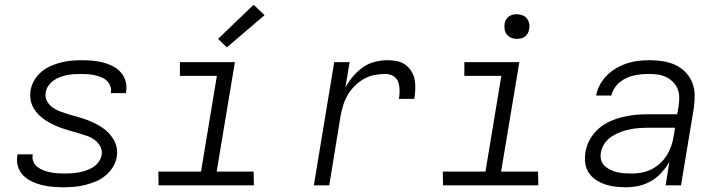

<svg xmlns="http://www.w3.org/2000/svg" viewBox="-20 -782 3040 810"><path d="M248 8Q225 8 201.5 6Q178 4 156 -1.5Q134 -7 114 -16.5Q94 -26 78.5 -41.5Q63 -57 56 -79Q49 -101 53 -125L54 -131H118V-128Q115 -112 121.5 -98.5Q128 -85 139.5 -76.5Q151 -68 164.5 -63Q178 -58 192.5 -55Q207 -52 222.5 -51Q238 -50 253 -50Q268 -50 283.5 -51Q299 -52 314 -55Q329 -58 344 -63Q359 -68 373 -77Q387 -86 396.5 -99.5Q406 -113 409 -128Q412 -148 403 -164.5Q394 -181 379 -192Q364 -203 346 -209Q328 -215 310 -220.5Q292 -226 274 -231Q256 -236 238 -242.5Q220 -249 203.5 -257Q187 -265 171.5 -275Q156 -285 143 -298Q130 -311 121 -327Q112 -343 109 -362Q106 -381 109 -401Q113 -423 124.5 -443Q136 -463 154 -478.5Q172 -494 194 -503.5Q216 -513 237.5 -518.5Q259 -524 281 -526Q303 -528 325 -528Q348 -528 370.5 -526Q393 -524 414.5 -518.5Q436 -513 455.5 -503Q475 -493 489 -477.5Q503 -462 509.5 -440.5Q516 -419 512 -396L511 -389H447L448 -393Q450 -407 444.5 -420.5Q439 -434 429 -443Q419 -452 405.5 -457Q392 -462 378 -465Q364 -468 349.5 -469Q335 -470 321 -470Q306 -470 291 -469Q276 -468 261.5 -465Q247 -462 232.5 -456.5Q218 -451 205.5 -442Q193 -433 184 -420Q175 -407 173 -392Q169 -373 178 -356Q187 -339 202 -328.5Q217 -318 234.5 -311.5Q252 -305 270.5 -299.5Q289 -294 307.5 -289Q326 -284 343.5 -277.5Q361 -271 377.5 -263Q394 -255 409.5 -245Q425 -235 437.5 -222Q450 -209 459.5 -193Q469 -177 472.5 -158Q476 -139 472 -119Q469 -97 456 -76.5Q443 -56 424 -40.5Q405 -25 383 -16Q361 -7 338.5 -1.5Q316 4 293.5 6Q271 8 248 8Z M1051 0H649L648 -58H828L895 -462H739V-520H971L894 -58H1050ZM937 -582 900 -618 1050 -762 1096 -718Z M1304 0 1390 -520H1455L1437 -412Q1450 -437 1469 -459.5Q1488 -482 1511 -498Q1534 -514 1561 -521Q1588 -528 1614 -528Q1635 -528 1655 -524Q1675 -520 1690 -509Q1705 -498 1715.5 -481.5Q1726 -465 1729.5 -445.5Q1733 -426 1732 -405.5Q1731 -385 1728 -365H1663Q1665 -377 1665.5 -389Q1666 -401 1665 -413Q1664 -425 1660 -436Q1656 -447 1647.5 -455Q1639 -463 1628 -466.5Q1617 -470 1605 -470Q1583 -470 1559.5 -465.5Q1536 -461 1515 -449Q1494 -437 1476.5 -419.5Q1459 -402 1447 -381.5Q1435 -361 1428 -338.5Q1421 -316 1417 -294L1369 0Z M2251 0H1849L1848 -58H2028L2095 -462H1939V-520H2171L2094 -58H2250ZM2161 -618Q2148 -618 2137 -622.5Q2126 -627 2118.5 -636Q2111 -645 2109 -657.5Q2107 -670 2109 -683Q2110 -691 2115 -699.5Q2120 -708 2127.5 -713Q2135 -718 2143.5 -720Q2152 -722 2160 -722Q2173 -722 2184.5 -717.5Q2196 -713 2203 -704Q2210 -695 2212.5 -682.5Q2215 -670 2212 -657Q2211 -649 2206 -640.5Q2201 -632 2194 -627Q2187 -622 2178 -620Q2169 -618 2161 -618Z M2622 8Q2599 8 2576.5 5.5Q2554 3 2533.5 -4Q2513 -11 2494.5 -23Q2476 -35 2464 -53Q2452 -71 2449 -93.5Q2446 -116 2450 -140Q2454 -167 2468 -192.5Q2482 -218 2503.5 -237.5Q2525 -257 2551.5 -269Q2578 -281 2605.5 -288Q2633 -295 2660 -297.5Q2687 -300 2714 -300H2837L2843 -335Q2846 -354 2845.5 -373Q2845 -392 2838 -408.5Q2831 -425 2818 -437.5Q2805 -450 2789 -457.5Q2773 -465 2755 -467.5Q2737 -470 2718 -470Q2702 -470 2686 -468.5Q2670 -467 2654 -463.5Q2638 -460 2623 -453Q2608 -446 2594.5 -435Q2581 -424 2572 -409.5Q2563 -395 2559 -379H2495Q2499 -403 2511.5 -425.5Q2524 -448 2542 -465.5Q2560 -483 2582 -495.5Q2604 -508 2627.5 -515.5Q2651 -523 2674.5 -525.5Q2698 -528 2722 -528Q2750 -528 2777.5 -523.5Q2805 -519 2829 -508Q2853 -497 2871.5 -478Q2890 -459 2900 -434.5Q2910 -410 2910.5 -382Q2911 -354 2907 -326L2853 0H2788L2804 -99Q2790 -75 2770.5 -53.5Q2751 -32 2726.5 -18Q2702 -4 2675.5 2Q2649 8 2622 8ZM2647 -50Q2667 -50 2688 -54Q2709 -58 2729 -68Q2749 -78 2765.5 -93.5Q2782 -109 2793.5 -127.5Q2805 -146 2812 -166.5Q2819 -187 2822 -208L2828 -243H2714Q2695 -243 2675 -241.5Q2655 -240 2635.5 -236Q2616 -232 2596.5 -224.5Q2577 -217 2559.5 -205.5Q2542 -194 2530 -176Q2518 -158 2515 -138Q2512 -122 2516 -107Q2520 -92 2531 -82Q2542 -72 2555.5 -65.5Q2569 -59 2584 -55.5Q2599 -52 2615 -51Q2631 -50 2647 -50Z"/></svg>

Font: Iosevka Light Extended Oblique
Style: Regular
Weight: 300
Width: 7
Italic angle: -9°
Monospace: yes
Designer: Belleve Invis
Foundry: Belleve Invis
Version: Version 32.5.0; ttfautohint (v1.8.4)